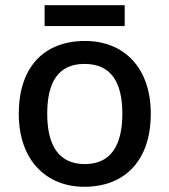

<svg xmlns="http://www.w3.org/2000/svg" viewBox="-20 -706 649 736"><path d="M458 -686H151V-606H458ZM558 -270C558 -449 453 -549 306 -549C149 -549 52 -449 52 -270C52 -91 158 10 303 10C459 10 558 -91 558 -270ZM161 -270C161 -392 204 -461 304 -461C405 -461 449 -392 449 -270C449 -149 405 -77 305 -77C205 -77 161 -149 161 -270Z"/></svg>

Font: Noto Sans Devanagari UI Medium
Style: Regular
Weight: 500
Designer: Jelle Bosma - Monotype Design Team
Foundry: Monotype Imaging Inc.
Version: Version 2.004